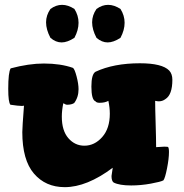

<svg xmlns="http://www.w3.org/2000/svg" viewBox="-20 -762 757 792"><path d="M14 -395Q14 -464 24 -480Q99 -500 161 -500Q230 -500 281 -482Q288 -477 296 -446.5Q304 -416 304 -394Q304 -361 286 -337Q275 -330 258 -330Q253 -330 251 -331Q249 -332 246.5 -333.5Q244 -335 241 -336Q235 -306 235 -281Q235 -223 262 -192Q289 -161 328 -161Q370 -161 401.5 -196.5Q433 -232 433 -293Q433 -318 427 -346Q413 -338 391 -338Q378 -338 374 -344Q357 -350 357 -405Q357 -456 374 -466Q449 -501 557 -501Q649 -501 678 -471Q691 -457 691 -433Q691 -371 662 -353Q650 -344 635 -344Q630 -344 620 -346Q620 -317 622 -252.5Q624 -188 624 -155Q652 -157 657 -157Q667 -157 673 -156Q677 -152 677 -135Q677 -108 669 -67.5Q661 -27 654 -18Q643 -12 602 -4.5Q561 3 521 3Q473 3 449 -9Q440 -15 440 -36Q440 -40 445 -70Q338 10 247 10Q168 10 120 -46Q72 -102 72 -217Q72 -236 79 -327Q79 -325 70 -325Q56 -325 23 -330Q14 -340 14 -395ZM170 -670Q170 -699 188 -725Q211 -742 236 -742Q261 -742 287 -725Q304 -698 304 -668Q304 -638 287 -606Q258 -587 234 -587Q210 -587 188 -606Q170 -640 170 -670ZM360 -670Q360 -699 378 -725Q401 -742 426 -742Q451 -742 477 -725Q494 -698 494 -668Q494 -638 477 -606Q448 -587 424 -587Q400 -587 378 -606Q360 -640 360 -670Z"/></svg>

Font: Gorditas
Style: Bold
Weight: 700
Designer: Gustavo Dipre (gbrenda1987@gmail.com)
Foundry: Gustavo Dipre (gbrenda1987@gmail.com)
Version: Version 001.001